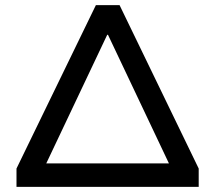

<svg xmlns="http://www.w3.org/2000/svg" viewBox="-20 -725 834 745"><path d="M44 0V-71L352 -705H444L751 -71V0ZM396 -590 142 -54 139 -91H656L653 -54L399 -590Z"/></svg>

Font: Nunito Sans 10pt SemiExpanded SemiBold
Style: Regular
Weight: 600
Width: 6
Designer: Vernon Adams
Foundry: Vernon Adams
Version: Version 3.101;gftools[0.9.27]